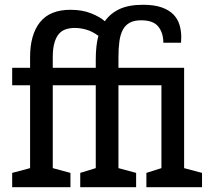

<svg xmlns="http://www.w3.org/2000/svg" viewBox="-20 -784 879 804"><path d="M31 -500H106V-545Q106 -639 147.5 -691Q189 -743 275 -743Q325 -743 362 -728Q399 -713 419 -695Q442 -728 480.5 -746Q519 -764 579 -764Q626 -764 657 -753Q688 -742 706 -723.5Q724 -705 731.5 -680.5Q739 -656 739 -629Q739 -620 738.5 -615.5Q738 -611 738 -605H664Q664 -646 643 -672.5Q622 -699 571 -699Q542 -699 523.5 -689Q505 -679 494.5 -659.5Q484 -640 480 -611Q476 -582 476 -544V-500H751V-80L826 -60V0H593V-60L656 -80V-427H476V-80L550 -60V0H316V-60L381 -80V-427H201V-80L275 -60V0H31V-60L106 -80V-427H31ZM381 -500V-534Q381 -562 383.5 -587Q386 -612 392 -634Q366 -653 341 -660Q316 -667 293 -667Q273 -667 256 -661.5Q239 -656 227 -642.5Q215 -629 208 -605Q201 -581 201 -545V-500Z"/></svg>

Font: Hermeneus One
Style: Regular
Weight: 400
Designer: Rodrigo Fuenzalida, Pablo Impallari
Foundry: Pablo Impallari, Rodrigo Fuenzalida
Version: Version 1.002; ttfautohint (v0.93) -l 8 -r 50 -G 200 -x 14 -